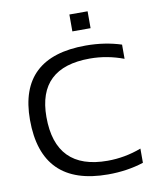

<svg xmlns="http://www.w3.org/2000/svg" viewBox="-95 -959 866 1039"><g transform="rotate(-10 338.0 -439.5)"><path d="M610.4 -24.4Q520 4.9 415 4.9Q48.8 4.9 48.8 -358.9Q48.8 -703.1 415 -703.1Q520 -703.1 610.4 -673.8V-595.7Q520 -629.9 424.8 -629.9Q139.2 -629.9 139.2 -358.9Q139.2 -68.4 424.8 -68.4Q520 -68.4 610.4 -102.5ZM458 -883.8V-791H357.9V-883.8Z"/></g></svg>

Font: Voltera
Style: Regular
Weight: 400
Designer: Bernd Montag
Version: Version 1.301